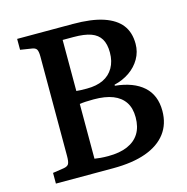

<svg xmlns="http://www.w3.org/2000/svg" viewBox="-104 -802 877 901"><g transform="rotate(-15 334.5 -351.5)"><path d="M58 0V-52L111 -60Q130 -63 136 -73Q142 -83 142 -112V-595Q142 -621 135.5 -630.5Q129 -640 109 -642L58 -650V-703H328Q419 -703 476 -684Q533 -665 561 -629Q589 -593 589 -537Q589 -498 570 -465Q551 -432 518.5 -409.5Q486 -387 444 -377V-372Q533 -363 581 -320Q629 -277 629 -201Q629 -137 595 -92Q561 -47 496 -23.5Q431 0 336 0ZM329 -61Q385 -61 423 -77.5Q461 -94 480.5 -125.5Q500 -157 500 -204Q500 -249 480.5 -278Q461 -307 424 -321.5Q387 -336 331 -336Q287 -336 263 -332V-66Q274 -64 291.5 -62.5Q309 -61 329 -61ZM314 -393Q361 -393 393.5 -408.5Q426 -424 444 -455Q462 -486 462 -529Q462 -570 447 -595Q432 -620 400.5 -631.5Q369 -643 316 -643H263V-395Q272 -394 284.5 -393.5Q297 -393 314 -393Z"/></g></svg>

Font: Literata 18pt Medium
Style: Regular
Weight: 500
Designer: Latin by Veronika Burian and Jose Scaglione. Greek by Irene Vlachou. Cyrillic by Vera Evstafieva.
Foundry: TypeTogether
Version: Version 3.103;gftools[0.9.29]